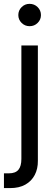

<svg xmlns="http://www.w3.org/2000/svg" viewBox="-44 -754 278 978"><path d="M64.9 -522.5H148.9V64.9Q149.4 105.5 133.1 137Q116.7 168.5 85.2 186.3Q53.7 204.1 7.8 204.1H-23.9V128.9H1.5Q34.7 128.9 49.8 110.8Q64.9 92.8 64.9 55.2ZM106.9 -620.6Q83 -620.6 66.2 -637.2Q49.3 -653.8 49.3 -677.2Q49.3 -701.2 66.2 -717.8Q83 -734.4 106.4 -734.4Q130.9 -734.4 147.7 -717.8Q164.6 -701.2 164.6 -677.2Q164.6 -653.8 147.7 -637.2Q130.9 -620.6 106.9 -620.6Z"/></svg>

Font: Inter 28pt
Style: Regular
Weight: 400
Designer: Rasmus Andersson
Foundry: rsms
Version: Version 4.001;git-66647c0bb